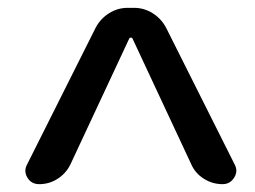

<svg xmlns="http://www.w3.org/2000/svg" viewBox="-20 -750 652 490"><path d="M80 -280Q60 -280 50 -296.5Q40 -313 49 -330L224 -679Q236 -702 258 -716Q280 -730 306 -730H322Q348 -730 370 -716Q392 -702 404 -679L579 -330Q588 -313 577.5 -296.5Q567 -280 548 -280Q522 -280 500 -294Q478 -308 468 -331L318 -652Q317 -654 314 -654Q311 -654 310 -652L160 -331Q149 -308 127.5 -294Q106 -280 80 -280Z"/></svg>

Font: Rounded Mplus 1c Medium
Style: Regular
Weight: 500
Version: Version 1.059.20150529